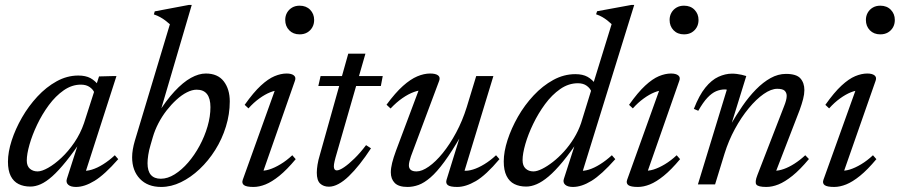

<svg xmlns="http://www.w3.org/2000/svg" viewBox="-20 -730 3562 760"><path d="M245 -23 297 -185H310Q272 -129 241.8 -91.5Q211.5 -54 186.8 -32Q162 -10 141 -0.8Q120 8.5 100.5 8.5Q73.5 8.5 53.5 -1.5Q33.5 -11.5 22.5 -33.2Q11.5 -55 11.5 -90Q11.5 -128 26.2 -173.8Q41 -219.5 67 -264.8Q93 -310 128 -347.8Q163 -385.5 204.2 -408.2Q245.5 -431 290 -431Q319 -431 338 -420.8Q357 -410.5 372.5 -389.5L353.5 -363Q349 -375.5 335.2 -385.2Q321.5 -395 300 -395Q264.5 -395 232.2 -372.5Q200 -350 173.2 -313.8Q146.5 -277.5 127 -236.5Q107.5 -195.5 96.8 -157.8Q86 -120 86 -94.5Q86 -73 98.2 -62.2Q110.5 -51.5 129 -51.5Q145.5 -51.5 170.8 -65.8Q196 -80 223.2 -105.5Q250.5 -131 274.5 -166.2Q298.5 -201.5 312.5 -242.5L372 -427.5L431 -429H441L314.5 -36L306 -54.5Q322 -52 343.5 -58.5Q365 -65 388.5 -79.8Q412 -94.5 434.5 -115.5L448 -100Q394 -38.5 354.2 -14.2Q314.5 10 281 10Q259.5 10 249.8 1Q240 -8 245 -23Z M576 -156.5Q569.5 -135 566.8 -116.5Q564 -98 564 -84Q564 -53 577.2 -37.8Q590.5 -22.5 616.5 -22.5Q643.5 -22.5 671.5 -40Q699.5 -57.5 724.8 -86.8Q750 -116 770 -153Q790 -190 801.5 -229.5Q813 -269 813 -306Q813 -340 799.5 -357.5Q786 -375 758.5 -375Q740.5 -375 719.8 -364.5Q699 -354 678.5 -335.2Q658 -316.5 639.5 -292.8Q621 -269 607 -242Q593 -215 585 -187.5ZM652.5 -634Q643 -642.5 634 -649.2Q625 -656 614.2 -662Q603.5 -668 589 -673L592.5 -685L727.5 -710.5H739L605.5 -256.5L601 -274Q637 -332 670.8 -368.2Q704.5 -404.5 735.8 -421.8Q767 -439 794.5 -439Q842 -439 865.8 -408Q889.5 -377 889.5 -328.5Q889.5 -278 874.2 -228.8Q859 -179.5 832 -136.5Q805 -93.5 770 -60.5Q735 -27.5 696.2 -8.8Q657.5 10 618 10Q564.5 10 533.8 -22.2Q503 -54.5 503 -107.5Q503 -122.5 505.8 -138.8Q508.5 -155 513.5 -172Z M941 -18.5 1072 -383.5 1086.5 -372.5Q1070.5 -373 1049.8 -364.8Q1029 -356.5 1006.5 -340.2Q984 -324 963.5 -301L948.5 -315Q983.5 -364.5 1012.5 -391.2Q1041.5 -418 1066.8 -428.5Q1092 -439 1114.5 -439Q1134 -439 1143.2 -431.5Q1152.5 -424 1147.5 -410.5L1016.5 -36L1008 -55Q1024.5 -52.5 1045.5 -59Q1066.5 -65.5 1090.2 -79.8Q1114 -94 1137 -115.5L1150.5 -100Q1115.5 -58 1085.8 -34Q1056 -10 1031 0Q1006 10 983.5 10Q955.5 10 945.8 2.8Q936 -4.5 941 -18.5ZM1109 -651Q1109 -667 1116.2 -679.8Q1123.5 -692.5 1136.2 -700Q1149 -707.5 1166 -707.5Q1192 -707.5 1207.8 -691.2Q1223.5 -675 1223.5 -651Q1223.5 -634.5 1216.2 -621.8Q1209 -609 1196.2 -601.5Q1183.5 -594 1166 -594Q1140.5 -594 1124.8 -610.2Q1109 -626.5 1109 -651Z M1240 -389.5 1249 -429H1495L1487.5 -389.5ZM1308 -106Q1306 -98.5 1304.5 -92Q1303 -85.5 1302.2 -80.5Q1301.5 -75.5 1301.5 -71.5Q1301.5 -63.5 1304.5 -59.5Q1307.5 -55.5 1313 -55.5Q1323.5 -55.5 1342 -68Q1360.5 -80.5 1383.2 -102.8Q1406 -125 1429 -155.5L1448.5 -143Q1426 -108.5 1404 -80.8Q1382 -53 1361 -32.8Q1340 -12.5 1320 -1.8Q1300 9 1282 9Q1260.5 9 1247.2 -3.5Q1234 -16 1234 -46.5Q1234 -60 1236.8 -77.8Q1239.5 -95.5 1246.5 -118.5L1358.5 -517.5H1426.5Z M1747.5 -18 1802 -194H1805.5Q1768.5 -130 1738.8 -89.5Q1709 -49 1684 -27.5Q1659 -6 1637 2Q1615 10 1593 10Q1558 10 1542.5 -5.8Q1527 -21.5 1527 -48Q1527 -64 1532.2 -85.2Q1537.5 -106.5 1547.5 -133.5L1645 -393.5L1658 -373Q1641 -374 1618.8 -366Q1596.5 -358 1572.8 -341.5Q1549 -325 1526 -300.5L1510 -315.5Q1545 -363 1575 -389.8Q1605 -416.5 1631.8 -427.8Q1658.5 -439 1682.5 -439Q1704 -439 1713.8 -431.8Q1723.5 -424.5 1718.5 -410.5L1606.5 -111Q1603 -100.5 1600.8 -91.5Q1598.5 -82.5 1598.5 -75.5Q1598.5 -64 1605.8 -57.8Q1613 -51.5 1629 -51.5Q1650 -51.5 1677.2 -70.5Q1704.5 -89.5 1732.5 -124Q1760.5 -158.5 1785.5 -205Q1810.5 -251.5 1827.5 -306L1865 -429H1933L1814.5 -40L1815 -54.5Q1831 -52.5 1852.2 -59Q1873.5 -65.5 1897.2 -80Q1921 -94.5 1943.5 -115.5L1957 -100Q1903.5 -36.5 1863.5 -13.2Q1823.5 10 1790 10Q1762.5 10 1753 3Q1743.5 -4 1747.5 -18Z M2321 -367Q2316.5 -380 2302.8 -390.2Q2289 -400.5 2267.5 -400.5Q2230.5 -400.5 2197.5 -377.5Q2164.5 -354.5 2137.5 -317.8Q2110.5 -281 2090.5 -239.5Q2070.5 -198 2059.5 -159.8Q2048.5 -121.5 2048.5 -96Q2048.5 -74 2060.5 -62.8Q2072.5 -51.5 2091.5 -51.5Q2105.5 -51.5 2125.8 -61.5Q2146 -71.5 2168.5 -89Q2191 -106.5 2212.5 -130.2Q2234 -154 2251.8 -182.8Q2269.5 -211.5 2280 -242.5L2401 -634.5Q2392 -643 2383.2 -649.8Q2374.5 -656.5 2364.2 -662.5Q2354 -668.5 2339.5 -673.5L2343.5 -685.5L2479.5 -710.5H2490.5L2281.5 -36L2273 -54.5Q2289.5 -52 2310.8 -58.5Q2332 -65 2355.5 -79.8Q2379 -94.5 2402 -115.5L2415.5 -100Q2361 -38.5 2321.5 -14.2Q2282 10 2248 10Q2226.5 10 2216.8 0.8Q2207 -8.5 2212.5 -23.5L2264.5 -185H2277Q2239 -128 2208 -90.5Q2177 -53 2151.5 -31.5Q2126 -10 2104.2 -0.8Q2082.5 8.5 2063 8.5Q2036 8.5 2016 -1.5Q1996 -11.5 1985 -33.8Q1974 -56 1974 -91Q1974 -129.5 1989 -175.8Q2004 -222 2030.2 -268Q2056.5 -314 2092.2 -352.2Q2128 -390.5 2170 -413.5Q2212 -436.5 2257.5 -436.5Q2286.5 -436.5 2305.5 -426Q2324.5 -415.5 2340 -394Z M2462.5 -18.5 2593.5 -383.5 2608 -372.5Q2592 -373 2571.2 -364.8Q2550.5 -356.5 2528 -340.2Q2505.5 -324 2485 -301L2470 -315Q2505 -364.5 2534 -391.2Q2563 -418 2588.2 -428.5Q2613.5 -439 2636 -439Q2655.5 -439 2664.8 -431.5Q2674 -424 2669 -410.5L2538 -36L2529.5 -55Q2546 -52.5 2567 -59Q2588 -65.5 2611.8 -79.8Q2635.5 -94 2658.5 -115.5L2672 -100Q2637 -58 2607.2 -34Q2577.5 -10 2552.5 0Q2527.5 10 2505 10Q2477 10 2467.2 2.8Q2457.5 -4.5 2462.5 -18.5ZM2630.5 -651Q2630.5 -667 2637.8 -679.8Q2645 -692.5 2657.8 -700Q2670.5 -707.5 2687.5 -707.5Q2713.5 -707.5 2729.2 -691.2Q2745 -675 2745 -651Q2745 -634.5 2737.8 -621.8Q2730.5 -609 2717.8 -601.5Q2705 -594 2687.5 -594Q2662 -594 2646.2 -610.2Q2630.5 -626.5 2630.5 -651Z M2744 -291.5 2726.5 -299Q2747.5 -353 2772 -383.2Q2796.5 -413.5 2823.8 -426Q2851 -438.5 2878 -438.5Q2888 -438.5 2897.2 -437.2Q2906.5 -436 2915.8 -434Q2925 -432 2934 -429L2873.5 -233.5H2870.5Q2893.5 -273.5 2919 -310.5Q2944.5 -347.5 2972.5 -376Q3000.5 -404.5 3030.2 -421Q3060 -437.5 3091 -437.5Q3132.5 -437.5 3148.2 -419.8Q3164 -402 3164 -373.5Q3164 -357.5 3159 -338Q3154 -318.5 3145.5 -295L3045.5 -36L3046 -54Q3062.5 -54 3082.5 -61Q3102.5 -68 3124.5 -82Q3146.5 -96 3167.5 -115.5L3182 -100.5Q3147 -58.5 3116.8 -34.2Q3086.5 -10 3061.5 0Q3036.5 10 3013.5 10Q2981 10 2974 0.5Q2967 -9 2978 -37L3084 -310.5Q3088.5 -321.5 3091.2 -331.8Q3094 -342 3094 -350.5Q3094 -363 3086 -370.8Q3078 -378.5 3056.5 -378.5Q3032.5 -378.5 3003 -358Q2973.5 -337.5 2943.8 -301.5Q2914 -265.5 2889 -219.5Q2864 -173.5 2848 -122L2810.5 0H2742.5L2857 -375Q2855 -375.5 2853.2 -375.8Q2851.5 -376 2849.5 -376Q2831.5 -376 2814.5 -368.8Q2797.5 -361.5 2780.2 -343.2Q2763 -325 2744 -291.5Z M3239.5 -18.5 3370.5 -383.5 3385 -372.5Q3369 -373 3348.2 -364.8Q3327.5 -356.5 3305 -340.2Q3282.5 -324 3262 -301L3247 -315Q3282 -364.5 3311 -391.2Q3340 -418 3365.2 -428.5Q3390.5 -439 3413 -439Q3432.5 -439 3441.8 -431.5Q3451 -424 3446 -410.5L3315 -36L3306.5 -55Q3323 -52.5 3344 -59Q3365 -65.5 3388.8 -79.8Q3412.5 -94 3435.5 -115.5L3449 -100Q3414 -58 3384.2 -34Q3354.5 -10 3329.5 0Q3304.5 10 3282 10Q3254 10 3244.2 2.8Q3234.5 -4.5 3239.5 -18.5ZM3407.5 -651Q3407.5 -667 3414.8 -679.8Q3422 -692.5 3434.8 -700Q3447.5 -707.5 3464.5 -707.5Q3490.5 -707.5 3506.2 -691.2Q3522 -675 3522 -651Q3522 -634.5 3514.8 -621.8Q3507.5 -609 3494.8 -601.5Q3482 -594 3464.5 -594Q3439 -594 3423.2 -610.2Q3407.5 -626.5 3407.5 -651Z"/></svg>

Font: Newsreader 20pt
Style: Italic
Weight: 400
Italic angle: -17°
Version: Version 1.003